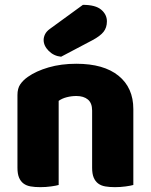

<svg xmlns="http://www.w3.org/2000/svg" viewBox="-20 -764 623 792"><path d="M360 -308Q360 -339 342.5 -353.5Q325 -368 295 -368Q275 -368 255.5 -363Q236 -358 222 -348V-1Q212 2 190.5 5Q169 8 146 8Q124 8 106.5 5Q89 2 77 -7Q65 -16 58.5 -31.5Q52 -47 52 -72V-372Q52 -399 63.5 -416Q75 -433 95 -447Q129 -471 180.5 -486Q232 -501 295 -501Q408 -501 469 -451.5Q530 -402 530 -314V-1Q520 2 498.5 5Q477 8 454 8Q432 8 414.5 5Q397 2 385 -7Q373 -16 366.5 -31.5Q360 -47 360 -72ZM322 -744Q374 -744 397.5 -724Q421 -704 421 -676Q421 -650 407 -632.5Q393 -615 361 -598L232 -530Q202 -533 181 -554Q160 -575 160 -599Q160 -611 166 -623Q172 -635 186 -645Z"/></svg>

Font: Baloo Tamma
Style: Regular
Weight: 400
Designer: Divya Kowshik and Ek Type
Foundry: Ek Type
Version: Version 1.007;PS 1.000;hotconv 1.0.88;makeotf.lib2.5.647800